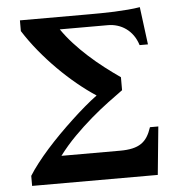

<svg xmlns="http://www.w3.org/2000/svg" viewBox="-52 -778 788 828"><g transform="rotate(-5 342.0 -364.0)"><path d="M444.8 -118.2Q476.1 -118.2 498.5 -123.3Q521 -128.4 536.9 -139.2Q552.7 -149.9 563.5 -167Q574.2 -184.1 582 -208H618.2L597.7 0H53.7V-43.5Q68.8 -67.9 90.6 -95.9Q112.3 -124 138.4 -153.3Q164.6 -182.6 193.8 -212.2Q223.1 -241.7 252.7 -269.3Q282.2 -296.9 310.8 -321.3Q339.4 -345.7 364.7 -364.3Q325.2 -390.1 283.9 -424.1Q242.7 -458 203.4 -497.3Q164.1 -536.6 128.2 -580.3Q92.3 -624 63.5 -669.4V-715.8H365.7Q386.2 -715.8 414.1 -716.1Q441.9 -716.3 471.9 -717.5Q502 -718.8 531.2 -721.2Q560.5 -723.6 583.5 -727.5L604.5 -564.5H568.4Q560.5 -589.4 547.4 -607.7Q534.2 -626 517.3 -637.9Q500.5 -649.9 480.7 -656Q460.9 -662.1 439.9 -662.1H231.4Q253.9 -629.4 282.2 -598.4Q310.5 -567.4 342.3 -538.6Q374 -509.8 408.2 -483.4Q442.4 -457 476.1 -433.6V-377.4Q448.2 -357.4 411.9 -330.3Q375.5 -303.2 337.2 -270.3Q298.8 -237.3 260.7 -199Q222.7 -160.6 190.9 -118.2Z"/></g></svg>

Font: Arian AMU Serif
Style: Bold
Weight: 700
Designer: Ruben Hakobyan (Tarumian)
Foundry: Ruben Hakobyan (Tarumian)
Version: Version 1.002